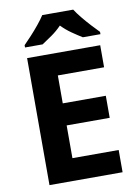

<svg xmlns="http://www.w3.org/2000/svg" viewBox="-100 -999 760 1063"><g transform="rotate(-10 280.0 -467.0)"><path d="M501 0H90V-714H501V-590H241V-433H483V-309H241V-125H501ZM388 -934Q402 -912 424.5 -884.5Q447 -857 471 -831Q495 -805 513 -787V-774H414Q388 -790 357 -811.5Q326 -833 300 -860Q274 -833 244 -812Q214 -791 188 -774H89V-787Q108 -806 131.5 -831.5Q155 -857 177.5 -884.5Q200 -912 214 -934Z"/></g></svg>

Font: Noto Sans Duployan
Style: Bold
Weight: 700
Designer: David Corbett
Foundry: David Corbett
Version: Version 3.001